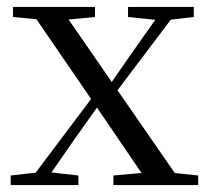

<svg xmlns="http://www.w3.org/2000/svg" viewBox="-20 -536 604 556"><path d="M11 0V-27.8L98.4 -37.8H118.2L207.1 -27.8V0ZM56.2 0 269.9 -284.1 291.1 -264.1H289L195.4 -132.5L103.6 0ZM308.4 0V-27.8L428.6 -38.6H450.7L553.9 -27.8V0ZM295.2 -241.4 275.4 -262.6H278.5L366.9 -389.8L456.1 -516H502.4ZM413.7 0 252.9 -236.1 61 -516H153.4L310.5 -288.7L510.3 0ZM17.6 -486.8V-516H255.1V-486.8L152.8 -477.1H117.9ZM350.8 -486.8V-516H541.2V-486.8L459.9 -477.4H441.1Z"/></svg>

Font: Noto Serif HK
Style: Regular
Weight: 200
Designer: Ryoko NISHIZUKA 西塚涼子 (kana & ideographs); Frank Grießhammer (Latin, Greek & Cyrillic); Wenlong ZHANG 张文龙 (bopomofo); San
Foundry: Adobe
Version: Version 2.001;hotconv 1.1.0;makeotfexe 2.6.0